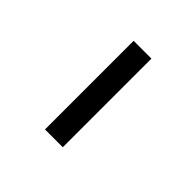

<svg xmlns="http://www.w3.org/2000/svg" viewBox="18 -470 412 412"><g transform="rotate(-45 224.5 -264.0)"><path d="M365 -291V-237H96V-291Z"/></g></svg>

Font: GFS Didot Classic
Style: Regular
Weight: 400
Designer: George D. Matthiopoulos
Foundry: George D. Matthiopoulos
Version: Version 1.000